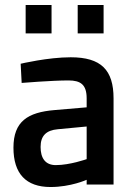

<svg xmlns="http://www.w3.org/2000/svg" viewBox="-20 -741 547 771"><path d="M328 -102C328 -102 261 -78 204 -78C162 -78 143 -106 143 -151C143 -196 166 -218 212 -222L328 -233ZM436 -346C436 -460 386 -511 264 -511C172 -511 63 -485 63 -485L67 -408C67 -408 188 -418 255 -418C304 -418 328 -401 328 -346V-310L199 -299C92 -290 34 -254 34 -148C34 -44 84 10 183 10C264 10 328 -19 328 -19V0H436V-346ZM396 -607V-721H292V-607ZM187 -607V-721H83V-607Z"/></svg>

Font: RazerF5 SemiBold
Style: Regular
Weight: 600
Foundry: Razer Inc.
Version: Version 2